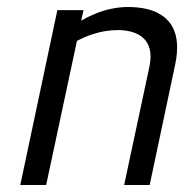

<svg xmlns="http://www.w3.org/2000/svg" viewBox="-20 -529 526 549"><path d="M408 -342 335 0H408L481 -345Q488 -379 486 -405.5Q484 -432 473.5 -451.5Q463 -471 444.5 -484Q426 -497 401 -503Q376 -509 346 -509Q323 -509 299 -504Q275 -499 253 -490Q231 -481 212 -470L219 -500H144L38 0H112L200 -412Q221 -423 241.5 -430Q262 -437 281 -440Q300 -443 318 -443Q339 -443 358 -437.5Q377 -432 390 -420Q403 -408 408 -389Q413 -370 408 -342Z"/></svg>

Font: Advent Pro Medium
Style: Italic
Weight: 500
Italic angle: -12°
Version: Version 3.000